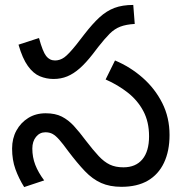

<svg xmlns="http://www.w3.org/2000/svg" viewBox="-20 -745 742 778"><path d="M197 -425Q168 -425 141.5 -436Q115 -447 93 -477.5Q71 -508 55 -564L138 -591Q153 -536 167 -518Q181 -500 203 -500Q223 -500 240.5 -512.5Q258 -525 290 -565L321 -605Q355 -649 383.5 -675Q412 -701 444 -713Q476 -725 520 -725L526 -648Q491 -646 467.5 -637Q444 -628 424.5 -608.5Q405 -589 379 -556L356 -526Q328 -490 303 -468Q278 -446 252.5 -435.5Q227 -425 197 -425ZM472 12Q425 12 390 -3.5Q355 -19 324 -51.5Q293 -84 256 -133Q235 -162 220.5 -178.5Q206 -195 193.5 -202Q181 -209 164 -209Q141 -209 126 -190.5Q111 -172 111 -143Q111 -108 123 -77Q135 -46 159 -14L78 13Q56 -22 42.5 -59.5Q29 -97 29 -143Q29 -184 46.5 -216Q64 -248 94.5 -267Q125 -286 165 -286Q204 -286 230.5 -272.5Q257 -259 279.5 -234.5Q302 -210 328 -175Q358 -136 380 -112.5Q402 -89 425 -78Q448 -67 480 -67Q530 -67 557 -99.5Q584 -132 584 -193Q584 -251 561 -294.5Q538 -338 498 -369.5Q458 -401 408 -423L446 -500Q508 -474 558 -430Q608 -386 637.5 -327.5Q667 -269 667 -198Q667 -133 644.5 -85.5Q622 -38 579 -13Q536 12 472 12Z"/></svg>

Font: utelugu05
Style: Book
Weight: 400
Designer: Jelle Bosma - Monotype Design Team
Foundry: Monotype Imaging Inc.
Version: Version 2.003